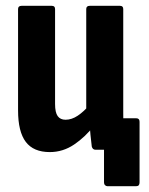

<svg xmlns="http://www.w3.org/2000/svg" viewBox="-20 -514 512 659"><path d="M348 125Q344 125 340.5 121.5Q337 118 337 112V0H316L401 -108H448Q459 -108 459 -96V112Q459 125 448 125ZM151 8Q95 8 68.5 -27Q42 -62 42 -135V-483Q42 -494 54 -494H158Q169 -494 169 -483V-157Q169 -128 178 -115.5Q187 -103 205 -103Q226 -103 247 -117Q268 -131 289 -156L303 -83Q273 -44 234.5 -18Q196 8 151 8ZM308 0Q298 0 295 -11Q293 -28 290.5 -51.5Q288 -75 288 -94L276 -130V-483Q276 -494 288 -494H392Q403 -494 403 -483V-127Q403 -94 404 -65Q405 -36 407 -13Q409 0 397 0Z"/></svg>

Font: Sofia Sans Condensed ExtraBold
Style: Regular
Weight: 800
Designer: Botio Nikoltchev, Ani Petrova
Foundry: lettersoup
Version: Version 4.101